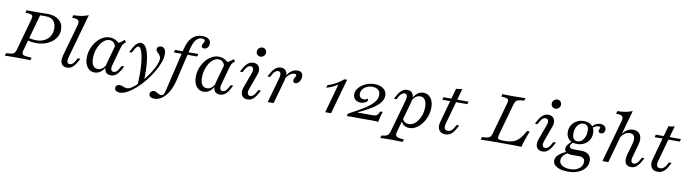

<svg xmlns="http://www.w3.org/2000/svg" viewBox="-40 -1352 8064 2256"><g transform="rotate(10 3992.0 -224.0)"><path d="M-4.8 0 4 -31.5Q48.4 -33.9 71.4 -38.7Q94.4 -43.5 105.2 -58.1Q116.1 -72.6 123.4 -100.8L226.6 -470.2Q234.7 -499.2 231.9 -513.3Q229 -527.4 208.9 -533.1Q188.7 -538.7 146 -539.5L154 -571Q168.5 -570.2 187.9 -570.2Q207.3 -570.2 231.5 -569.8Q255.6 -569.4 285.5 -569.4Q314.5 -569.4 337.5 -569.8Q360.5 -570.2 377 -570.6Q393.5 -571 403.2 -571Q491.1 -571 541.9 -529Q592.7 -487.1 592.7 -414.5Q592.7 -356.5 558.5 -310.1Q524.2 -263.7 464.9 -236.7Q405.6 -209.7 329.8 -209.7Q297.6 -209.7 267.3 -214.9Q237.1 -220.2 216.1 -229L224.2 -259.7Q240.3 -252.4 267.7 -247.6Q295.2 -242.7 325 -242.7Q382.3 -242.7 423.8 -264.1Q465.3 -285.5 488.3 -324.2Q511.3 -362.9 511.3 -414.5Q511.3 -475 480.2 -507.3Q449.2 -539.5 389.5 -539.5H321L198.4 -100.8Q191.1 -72.6 195.6 -58.9Q200 -45.2 226.2 -39.5Q252.4 -33.9 308.9 -31.5L300 0Q275 -1.6 232.3 -2Q189.5 -2.4 133.9 -2.4Q88.7 -2.4 53.6 -2Q18.5 -1.6 -4.8 0Z M737.1 11.3Q704 11.3 684.7 -5.6Q665.3 -22.6 661.3 -53.2Q657.3 -83.9 668.5 -123.4L773.4 -496Q782.3 -526.6 778.6 -544.4Q775 -562.1 755.6 -569.4Q736.3 -576.6 696 -576.6L704.8 -608.1Q761.3 -609.7 805.6 -617.7Q850 -625.8 884.7 -641.1L736.3 -112.9Q725.8 -77.4 732.3 -56Q738.7 -34.7 762.9 -34.7Q780.6 -34.7 797.2 -48.4Q813.7 -62.1 828.2 -89.5L844.4 -119.4H875.8L857.3 -84.7Q841.1 -54.8 823.4 -33.1Q805.6 -11.3 784.7 0Q763.7 11.3 737.1 11.3Z M1066.1 11.3Q1012.1 11.3 979.4 -31.5Q946.8 -74.2 946.8 -145.2Q946.8 -200 965.3 -250.4Q983.9 -300.8 1015.7 -340.3Q1047.6 -379.8 1087.9 -402.8Q1128.2 -425.8 1171.8 -425.8Q1211.3 -425.8 1245.6 -407.7Q1279.8 -389.5 1304.8 -357.3L1254 -314.5Q1247.6 -354 1226.6 -374.2Q1205.6 -394.4 1176.6 -394.4Q1146 -394.4 1117.3 -374.6Q1088.7 -354.8 1066.9 -320.6Q1045.2 -286.3 1032.3 -242.3Q1019.4 -198.4 1019.4 -150.8Q1019.4 -95.2 1039.5 -65.3Q1059.7 -35.5 1096.8 -35.5Q1125.8 -35.5 1150 -54Q1174.2 -72.6 1192.7 -108.9L1191.9 -82.3Q1170.2 -37.1 1137.9 -12.9Q1105.6 11.3 1066.1 11.3ZM1260.5 11.3Q1211.3 11.3 1192.7 -25Q1174.2 -61.3 1191.1 -123.4L1260.5 -370.2Q1283.9 -379.8 1307.7 -394.8Q1331.5 -409.7 1350.8 -428.2L1368.5 -403.2Q1354 -391.1 1344.4 -379.8Q1334.7 -368.5 1328.2 -354.4Q1321.8 -340.3 1316.1 -320.2L1258.9 -112.9Q1248.4 -75.8 1255.6 -55.2Q1262.9 -34.7 1286.3 -34.7Q1300 -34.7 1311.3 -41.9Q1322.6 -49.2 1332.7 -61.7Q1342.7 -74.2 1350.8 -89.5L1367.7 -119.4H1398.4L1376.6 -78.2Q1362.1 -51.6 1345.2 -31.5Q1328.2 -11.3 1307.3 0Q1286.3 11.3 1260.5 11.3Z M1398.4 192.7Q1371 192.7 1354 180.6Q1337.1 168.5 1337.1 148.4Q1337.1 129 1350.8 117.3Q1364.5 105.6 1384.7 105.6Q1397.6 105.6 1408.5 108.9Q1419.4 112.1 1429.8 116.5Q1440.3 121 1451.2 124.2Q1462.1 127.4 1473.4 127.4Q1497.6 127.4 1530.6 106Q1563.7 84.7 1600 48.4Q1636.3 12.1 1671 -31.9Q1705.6 -75.8 1733.9 -121.8Q1762.1 -167.7 1779 -208.9Q1796 -250 1796 -279Q1796 -300 1787.1 -314.1Q1778.2 -328.2 1766.9 -339.1Q1755.6 -350 1746.8 -360.9Q1737.9 -371.8 1737.9 -386.3Q1737.9 -403.2 1750.4 -414.5Q1762.9 -425.8 1783.9 -425.8Q1812.1 -425.8 1827.8 -404.4Q1843.5 -383.1 1843.5 -344.4Q1843.5 -296.8 1822.2 -239.1Q1800.8 -181.5 1764.5 -121Q1728.2 -60.5 1682.3 -4.4Q1636.3 51.6 1586.3 96Q1536.3 140.3 1487.9 166.5Q1439.5 192.7 1398.4 192.7ZM1587.9 84.7Q1594.4 14.5 1594.8 -53.2Q1595.2 -121 1590.3 -179.8Q1585.5 -238.7 1575.8 -283.1Q1566.1 -327.4 1552.8 -352.8Q1539.5 -378.2 1524.2 -378.2Q1512.9 -378.2 1501.2 -366.5Q1489.5 -354.8 1474.2 -325.8L1457.3 -295.2H1426.6L1451.6 -342.7Q1474.2 -386.3 1497.6 -406Q1521 -425.8 1546 -425.8Q1585.5 -425.8 1611.3 -377.4Q1637.1 -329 1649.2 -231.5Q1661.3 -133.9 1656.5 12.9Q1646 25.8 1635.5 37.5Q1625 49.2 1613.3 60.9Q1601.6 72.6 1587.9 84.7Z M1810.5 192.7Q1780.6 192.7 1764.1 181Q1747.6 169.4 1747.6 148.4Q1747.6 129 1760.9 116.5Q1774.2 104 1793.5 104Q1806.5 104 1817.7 109.3Q1829 114.5 1839.5 121Q1850 127.4 1860.5 132.3Q1871 137.1 1881.5 137.1Q1898.4 137.1 1909.7 123.8Q1921 110.5 1929 75.8L2049.2 -435.5Q2071.8 -533.1 2119 -581.9Q2166.1 -630.6 2241.1 -630.6Q2289.5 -630.6 2316.1 -611.7Q2342.7 -592.7 2342.7 -558.1Q2342.7 -529.8 2325.8 -510.1Q2308.9 -490.3 2283.9 -490.3Q2270.2 -490.3 2262.1 -497.2Q2254 -504 2254 -516.1Q2254 -527.4 2260.1 -537.9Q2266.1 -548.4 2271.8 -558.5Q2277.4 -568.5 2277.4 -579Q2277.4 -601.6 2241.9 -601.6Q2197.6 -601.6 2169.4 -564.5Q2141.1 -527.4 2123.4 -454L2031.5 -62.1Q2012.9 14.5 1979.8 72.2Q1946.8 129.8 1903.6 161.3Q1860.5 192.7 1810.5 192.7ZM1942.7 -383.1 1951.6 -414.5H2230.6L2221.8 -383.1Z M2366.9 11.3Q2312.9 11.3 2280.2 -31.5Q2247.6 -74.2 2247.6 -145.2Q2247.6 -200 2266.1 -250.4Q2284.7 -300.8 2316.5 -340.3Q2348.4 -379.8 2388.7 -402.8Q2429 -425.8 2472.6 -425.8Q2512.1 -425.8 2546.4 -407.7Q2580.6 -389.5 2605.6 -357.3L2554.8 -314.5Q2548.4 -354 2527.4 -374.2Q2506.5 -394.4 2477.4 -394.4Q2446.8 -394.4 2418.1 -374.6Q2389.5 -354.8 2367.7 -320.6Q2346 -286.3 2333.1 -242.3Q2320.2 -198.4 2320.2 -150.8Q2320.2 -95.2 2340.3 -65.3Q2360.5 -35.5 2397.6 -35.5Q2426.6 -35.5 2450.8 -54Q2475 -72.6 2493.5 -108.9L2492.7 -82.3Q2471 -37.1 2438.7 -12.9Q2406.5 11.3 2366.9 11.3ZM2561.3 11.3Q2512.1 11.3 2493.5 -25Q2475 -61.3 2491.9 -123.4L2561.3 -370.2Q2584.7 -379.8 2608.5 -394.8Q2632.3 -409.7 2651.6 -428.2L2669.4 -403.2Q2654.8 -391.1 2645.2 -379.8Q2635.5 -368.5 2629 -354.4Q2622.6 -340.3 2616.9 -320.2L2559.7 -112.9Q2549.2 -75.8 2556.5 -55.2Q2563.7 -34.7 2587.1 -34.7Q2600.8 -34.7 2612.1 -41.9Q2623.4 -49.2 2633.5 -61.7Q2643.5 -74.2 2651.6 -89.5L2668.5 -119.4H2699.2L2677.4 -78.2Q2662.9 -51.6 2646 -31.5Q2629 -11.3 2608.1 0Q2587.1 11.3 2561.3 11.3Z M2891.1 11.3Q2857.3 11.3 2836.7 -6.5Q2816.1 -24.2 2812.1 -55.2Q2808.1 -86.3 2823.4 -125L2887.1 -300Q2900.8 -335.5 2893.1 -357.7Q2885.5 -379.8 2861.3 -379.8Q2842.7 -379.8 2826.2 -366.1Q2809.7 -352.4 2795.2 -325L2779 -295.2H2747.6L2766.1 -329.8Q2793.5 -380.6 2821.8 -403.2Q2850 -425.8 2886.3 -425.8Q2920.2 -425.8 2940.7 -408.1Q2961.3 -390.3 2965.3 -359.3Q2969.4 -328.2 2954 -289.5L2890.3 -114.5Q2877.4 -79 2884.7 -56.9Q2891.9 -34.7 2916.1 -34.7Q2953.2 -34.7 2982.3 -89.5L2998.4 -119.4H3029.8L3011.3 -84.7Q2983.1 -33.1 2955.2 -10.9Q2927.4 11.3 2891.1 11.3ZM2953.2 -510.5Q2931.5 -510.5 2916.5 -525.4Q2901.6 -540.3 2901.6 -562.9Q2901.6 -586.3 2919 -603.2Q2936.3 -620.2 2960.5 -620.2Q2982.3 -620.2 2997.2 -605.2Q3012.1 -590.3 3012.1 -568.5Q3012.1 -545.2 2994.8 -527.8Q2977.4 -510.5 2953.2 -510.5Z M3131.5 0 3216.1 -301.6Q3226.6 -338.7 3219.4 -359.3Q3212.1 -379.8 3189.5 -379.8Q3171 -379.8 3154.4 -366.1Q3137.9 -352.4 3123.4 -325L3107.3 -295.2H3076.6L3095.2 -329.8Q3111.3 -360.5 3129 -381.9Q3146.8 -403.2 3167.7 -414.5Q3188.7 -425.8 3214.5 -425.8Q3248.4 -425.8 3267.3 -408.9Q3286.3 -391.9 3290.3 -361.7Q3294.4 -331.5 3283.1 -291.1L3201.6 0ZM3412.9 -274.2Q3399.2 -274.2 3391.1 -282.7Q3383.1 -291.1 3383.1 -304Q3383.1 -316.1 3389.1 -327.4Q3395.2 -338.7 3401.2 -349.2Q3407.3 -359.7 3407.3 -368.5Q3407.3 -382.3 3383.9 -382.3Q3358.9 -382.3 3330.6 -362.1Q3302.4 -341.9 3283.1 -307.3L3283.9 -333.1Q3307.3 -378.2 3340.7 -402Q3374.2 -425.8 3412.9 -425.8Q3444.4 -425.8 3461.3 -410.1Q3478.2 -394.4 3478.2 -365.3Q3478.2 -341.9 3469 -321.4Q3459.7 -300.8 3444.8 -287.5Q3429.8 -274.2 3412.9 -274.2Z M3816.9 0 3913.7 -346Q3889.5 -329.8 3857.3 -314.1Q3825 -298.4 3779.8 -284.7L3787.9 -316.9Q3837.1 -333.9 3870.6 -351.2Q3904 -368.5 3928.6 -386.3Q3953.2 -404 3973.4 -420.2H4004.8L3887.1 0Z M4450 4Q4446 2.4 4427.8 1.2Q4409.7 0 4382.3 0H4075L4083.1 -29.8Q4129.8 -54.8 4176.2 -80.2Q4222.6 -105.6 4264.1 -131.5Q4305.6 -157.3 4337.9 -185.1Q4370.2 -212.9 4388.7 -243.1Q4407.3 -273.4 4407.3 -307.3Q4407.3 -347.6 4382.3 -369Q4357.3 -390.3 4312.1 -390.3Q4275.8 -390.3 4246 -376.2Q4216.1 -362.1 4198.4 -337.9Q4180.6 -313.7 4180.6 -284.7Q4180.6 -256.5 4196 -241.9Q4211.3 -227.4 4237.1 -227.4Q4250 -227.4 4260.9 -231.9Q4271.8 -236.3 4282.3 -246L4288.7 -216.9Q4271.8 -200 4251.2 -191.5Q4230.6 -183.1 4208.9 -183.1Q4166.9 -183.1 4141.5 -205.6Q4116.1 -228.2 4116.1 -265.3Q4116.1 -308.1 4146.4 -344.4Q4176.6 -380.6 4226.2 -403.2Q4275.8 -425.8 4333.1 -425.8Q4399.2 -425.8 4439.1 -395.6Q4479 -365.3 4479 -312.9Q4479 -287.1 4468.1 -262.9Q4457.3 -238.7 4435.1 -214.9Q4412.9 -191.1 4379 -167.3Q4345.2 -143.5 4299.6 -118.5Q4254 -93.5 4196 -66.9V-62.1H4371Q4395.2 -62.1 4409.3 -66.5Q4423.4 -71 4433.1 -83.9Q4442.7 -96.8 4451.6 -120.2H4481.5Q4472.6 -90.3 4466.9 -68.1Q4461.3 -46 4457.3 -29Q4453.2 -12.1 4450 4Z M4507.3 186.3 4516.1 154.8Q4548.4 152.4 4567.7 146Q4587.1 139.5 4598.4 124.6Q4609.7 109.7 4616.1 83.9L4724.2 -301.6Q4734.7 -339.5 4727.4 -359.7Q4720.2 -379.8 4697.6 -379.8Q4679.8 -379.8 4663.3 -366.1Q4646.8 -352.4 4631.5 -325L4615.3 -295.2H4584.7L4603.2 -329.8Q4619.4 -360.5 4637.1 -381.9Q4654.8 -403.2 4675.8 -414.5Q4696.8 -425.8 4722.6 -425.8Q4771 -425.8 4789.9 -389.9Q4808.9 -354 4791.1 -291.1L4687.1 82.3Q4679.8 108.9 4685.9 123.8Q4691.9 138.7 4715.3 145.6Q4738.7 152.4 4783.1 154.8L4774.2 186.3Q4760.5 185.5 4738.3 185.1Q4716.1 184.7 4689.5 183.9Q4662.9 183.1 4636.3 183.1Q4597.6 183.1 4562.1 184.3Q4526.6 185.5 4507.3 186.3ZM4822.6 11.3Q4784.7 11.3 4756.9 -8.1Q4729 -27.4 4718.5 -59.7L4729 -85.5Q4741.1 -59.7 4761.3 -46.4Q4781.5 -33.1 4808.1 -33.1Q4839.5 -33.1 4867.3 -51.6Q4895.2 -70.2 4916.9 -102Q4938.7 -133.9 4951.2 -175Q4963.7 -216.1 4963.7 -262.1Q4963.7 -317.7 4943.5 -347.6Q4923.4 -377.4 4884.7 -377.4Q4856.5 -377.4 4832.3 -359.3Q4808.1 -341.1 4789.5 -305.6L4791.1 -332.3Q4813.7 -378.2 4845.6 -402Q4877.4 -425.8 4916.1 -425.8Q4971 -425.8 5003.6 -383.1Q5036.3 -340.3 5036.3 -268.5Q5036.3 -215.3 5018.5 -165.3Q5000.8 -115.3 4970.6 -75.4Q4940.3 -35.5 4902 -12.1Q4863.7 11.3 4822.6 11.3Z M5251.6 11.3Q5197.6 11.3 5174.6 -26.2Q5151.6 -63.7 5169.4 -125L5283.9 -537.9Q5303.2 -538.7 5322.2 -541.5Q5341.1 -544.4 5357.3 -549.2L5236.3 -115.3Q5225.8 -75 5234.7 -54.8Q5243.5 -34.7 5273.4 -34.7Q5296 -34.7 5314.5 -48.8Q5333.1 -62.9 5348.4 -91.1L5363.7 -119.4H5395.2L5369.4 -71.8Q5356.5 -47.6 5339.5 -29Q5322.6 -10.5 5301.2 0.4Q5279.8 11.3 5251.6 11.3ZM5146.8 -383.1 5154.8 -414.5H5454.8L5446 -383.1Z M5672.6 0 5681.5 -31.5Q5726.6 -33.1 5749.2 -38.7Q5771.8 -44.4 5782.7 -58.5Q5793.5 -72.6 5800.8 -100.8L5904 -470.2Q5912.1 -498.4 5909.3 -512.5Q5906.5 -526.6 5887.1 -532.7Q5867.7 -538.7 5823.4 -539.5L5831.5 -571Q5872.6 -568.5 5966.9 -568.5Q6011.3 -568.5 6047.6 -569.4Q6083.9 -570.2 6106.5 -571L6097.6 -539.5Q6056.5 -537.9 6033.5 -533.1Q6010.5 -528.2 5999.2 -514.1Q5987.9 -500 5979 -470.2L5875.8 -100.8Q5868.5 -73.4 5869.4 -58.9Q5870.2 -44.4 5884.7 -39.1Q5899.2 -33.9 5931.5 -33.9H5950.8Q6010.5 -33.9 6051.2 -47.6Q6091.9 -61.3 6124.6 -96Q6157.3 -130.6 6191.1 -194.4H6223.4Q6199.2 -133.9 6183.9 -87.5Q6168.5 -41.1 6158.9 0Q6114.5 -1.6 6065.3 -2Q6016.1 -2.4 5954 -2.4Q5860.5 -2.4 5789.9 -2Q5719.4 -1.6 5672.6 0Z M6410.5 11.3Q6376.6 11.3 6356 -6.5Q6335.5 -24.2 6331.5 -55.2Q6327.4 -86.3 6342.7 -125L6406.5 -300Q6420.2 -335.5 6412.5 -357.7Q6404.8 -379.8 6380.6 -379.8Q6362.1 -379.8 6345.6 -366.1Q6329 -352.4 6314.5 -325L6298.4 -295.2H6266.9L6285.5 -329.8Q6312.9 -380.6 6341.1 -403.2Q6369.4 -425.8 6405.6 -425.8Q6439.5 -425.8 6460.1 -408.1Q6480.6 -390.3 6484.7 -359.3Q6488.7 -328.2 6473.4 -289.5L6409.7 -114.5Q6396.8 -79 6404 -56.9Q6411.3 -34.7 6435.5 -34.7Q6472.6 -34.7 6501.6 -89.5L6517.7 -119.4H6549.2L6530.6 -84.7Q6502.4 -33.1 6474.6 -10.9Q6446.8 11.3 6410.5 11.3ZM6472.6 -510.5Q6450.8 -510.5 6435.9 -525.4Q6421 -540.3 6421 -562.9Q6421 -586.3 6438.3 -603.2Q6455.6 -620.2 6479.8 -620.2Q6501.6 -620.2 6516.5 -605.2Q6531.5 -590.3 6531.5 -568.5Q6531.5 -545.2 6514.1 -527.8Q6496.8 -510.5 6472.6 -510.5Z M6746.8 192.7Q6691.9 192.7 6651.2 180.2Q6610.5 167.7 6587.9 145.2Q6565.3 122.6 6565.3 92.7Q6565.3 55.6 6599.2 22.6Q6633.1 -10.5 6696.8 -35.5L6712.9 -22.6Q6676.6 -4.8 6656.5 21.4Q6636.3 47.6 6636.3 76.6Q6636.3 114.5 6671.4 136.7Q6706.5 158.9 6765.3 158.9Q6808.9 158.9 6842.3 144.8Q6875.8 130.6 6894.8 105.2Q6913.7 79.8 6913.7 48.4Q6913.7 19.4 6896.4 5.2Q6879 -8.9 6843.5 -8.9H6757.3Q6718.5 -8.9 6694 -25Q6669.4 -41.1 6669.4 -69.4Q6669.4 -91.9 6686.7 -116.1Q6704 -140.3 6739.5 -167.7L6754 -158.9Q6733.9 -141.9 6725.8 -130.2Q6717.7 -118.5 6717.7 -107.3Q6717.7 -91.1 6731 -83.9Q6744.4 -76.6 6772.6 -76.6H6858.1Q6916.1 -76.6 6947.2 -49.6Q6978.2 -22.6 6978.2 25Q6978.2 74.2 6948.4 112.1Q6918.5 150 6866.5 171.4Q6814.5 192.7 6746.8 192.7ZM6794.4 -146Q6734.7 -146 6699.6 -178.6Q6664.5 -211.3 6664.5 -267.7Q6664.5 -312.9 6686.3 -348.8Q6708.1 -384.7 6746 -405.2Q6783.9 -425.8 6831.5 -425.8Q6891.1 -425.8 6925.8 -392.7Q6960.5 -359.7 6960.5 -302.4Q6960.5 -257.3 6938.7 -221.8Q6916.9 -186.3 6879.8 -166.1Q6842.7 -146 6794.4 -146ZM6795.2 -177.4Q6816.1 -177.4 6833.9 -188.3Q6851.6 -199.2 6864.9 -218.1Q6878.2 -237.1 6885.9 -262.5Q6893.5 -287.9 6893.5 -316.9Q6893.5 -355.6 6877.4 -375Q6861.3 -394.4 6830.6 -394.4Q6809.7 -394.4 6791.5 -384.3Q6773.4 -374.2 6760.1 -356Q6746.8 -337.9 6739.5 -313.3Q6732.3 -288.7 6732.3 -259.7Q6732.3 -219.4 6748.8 -198.4Q6765.3 -177.4 6795.2 -177.4ZM7050.8 -317.7Q7036.3 -317.7 7027.8 -325Q7019.4 -332.3 7019.4 -345.2Q7019.4 -352.4 7022.6 -358.5Q7025.8 -364.5 7028.6 -370.2Q7031.5 -375.8 7031.5 -380.6Q7031.5 -387.9 7026.2 -391.1Q7021 -394.4 7008.9 -394.4Q6991.1 -394.4 6972.6 -385.5Q6954 -376.6 6937.1 -358.1L6928.2 -372.6Q6948.4 -399.2 6973.4 -412.5Q6998.4 -425.8 7025.8 -425.8Q7058.1 -425.8 7077 -410.1Q7096 -394.4 7096 -367.7Q7096 -345.2 7083.5 -331.5Q7071 -317.7 7050.8 -317.7Z M7125 0 7263.7 -496Q7272.6 -526.6 7269 -544.4Q7265.3 -562.1 7246 -569.4Q7226.6 -576.6 7186.3 -576.6L7195.2 -608.1Q7251.6 -609.7 7295.6 -617.7Q7339.5 -625.8 7374.2 -641.1L7195.2 0ZM7467.7 11.3Q7433.1 11.3 7414.1 -5.6Q7395.2 -22.6 7391.5 -53.2Q7387.9 -83.9 7398.4 -123.4L7437.1 -259.7Q7453.2 -317.7 7439.9 -348.8Q7426.6 -379.8 7384.7 -379.8Q7352.4 -379.8 7324.6 -359.7Q7296.8 -339.5 7274.2 -299.2V-320.2Q7301.6 -373.4 7338.3 -399.6Q7375 -425.8 7418.5 -425.8Q7479 -425.8 7504 -381.5Q7529 -337.1 7508.1 -263.7L7466.1 -112.9Q7455.6 -76.6 7462.5 -55.6Q7469.4 -34.7 7492.7 -34.7Q7511.3 -34.7 7527.4 -48.4Q7543.5 -62.1 7558.9 -89.5L7575 -119.4H7605.6L7587.1 -84.7Q7571 -54.8 7553.2 -33.1Q7535.5 -11.3 7514.9 0Q7494.4 11.3 7467.7 11.3Z M7785.5 11.3Q7731.5 11.3 7708.5 -26.2Q7685.5 -63.7 7703.2 -125L7817.7 -537.9Q7837.1 -538.7 7856 -541.5Q7875 -544.4 7891.1 -549.2L7770.2 -115.3Q7759.7 -75 7768.5 -54.8Q7777.4 -34.7 7807.3 -34.7Q7829.8 -34.7 7848.4 -48.8Q7866.9 -62.9 7882.3 -91.1L7897.6 -119.4H7929L7903.2 -71.8Q7890.3 -47.6 7873.4 -29Q7856.5 -10.5 7835.1 0.4Q7813.7 11.3 7785.5 11.3ZM7680.6 -383.1 7688.7 -414.5H7988.7L7979.8 -383.1Z"/></g></svg>

Font: Playfair 12pt Light
Style: Italic
Weight: 300
Italic angle: -15.6°
Designer: Claus Eggers Sørensen
Foundry: Claus Eggers Sørensen
Version: Version 2.000;gftools[0.9.28]